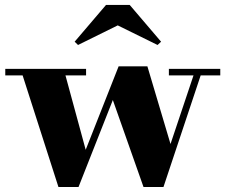

<svg xmlns="http://www.w3.org/2000/svg" viewBox="-20 -734 898 764"><path d="M856.5 -460V-434H778.5L630.5 10H551L429 -336L292.5 10H212.5L70 -434H1V-460H322.5V-434H240.5L321 -138L452 -470H566.5L658.5 -161L750 -434H652V-460ZM290.5 -555 277 -568 402 -714.5H496L621 -568L607 -555L448.5 -633Z"/></svg>

Font: Bodoni Moda 9pt ExtraBold
Style: Regular
Weight: 800
Designer: Owen Earl
Foundry: indestructible type
Version: Version 2.005